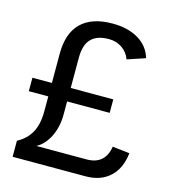

<svg xmlns="http://www.w3.org/2000/svg" viewBox="-105 -783 767 867"><g transform="rotate(15 278.0 -349.0)"><path d="M539 -152Q531 -79 488 -39.5Q445 0 375 0H34V-75Q77 -98 98 -136.5Q119 -175 119 -235V-305H28V-368H119V-505Q119 -601 169 -649.5Q219 -698 315 -698Q387 -698 436 -669Q485 -640 501 -586L417 -558Q406 -589 379 -607.5Q352 -626 317 -626Q262 -626 234.5 -598Q207 -570 207 -509V-368H406V-305H207V-244Q207 -186 184.5 -140.5Q162 -95 125 -75H360Q445 -75 459 -161Z"/></g></svg>

Font: Libra Sans
Style: Regular
Weight: 400
Foundry: Context Ltd
Version: Version 1.000; ttfautohint (v1.3)